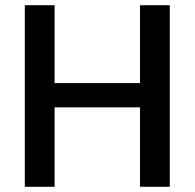

<svg xmlns="http://www.w3.org/2000/svg" viewBox="-20 -715 745 735"><path d="M630 -695V0H516V-304H189V0H75V-695H189V-397H516V-695Z"/></svg>

Font: A Bank Premium Med
Style: Regular
Weight: 500
Designer: Ninad Kale (Devanagari), Jonny Pinhorn (Latin), Htun Naung (Myanmar)
Foundry: Indian Type Foundry
Version: 4.004